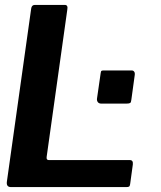

<svg xmlns="http://www.w3.org/2000/svg" viewBox="-20 -762 656 782"><path d="M107 -727Q109 -742 122 -742H244Q258 -742 254 -722L170 -123Q168 -110 179 -110H509Q523 -110 521 -92L510 -12Q509 -4 505.5 -2Q502 0 494 0H25Q5 0 8 -22L107 -727ZM515 -356Q514 -345 510 -342.5Q506 -340 494 -340H393Q383 -340 378.5 -346Q374 -352 375 -360L390 -464Q391 -472 393.5 -473.5Q396 -475 401 -475H517Q523 -475 526.5 -470Q530 -465 529 -458Z"/></svg>

Font: Libre Franklin SemiBold
Style: Italic
Weight: 600
Italic angle: -8°
Designer: Pablo Impallari, Rodrigo Fuenzalida, Nhung Nguyen
Foundry: Impallari Type
Version: Version 3.000